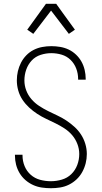

<svg xmlns="http://www.w3.org/2000/svg" viewBox="-20 -987 540 1015"><path d="M249 8Q225 8 201 4.5Q177 1 155 -9Q133 -19 114.5 -35Q96 -51 83.5 -72Q71 -93 65 -116.5Q59 -140 59 -164V-169H99V-165Q99 -136 110 -109Q121 -82 142.5 -63Q164 -44 192 -36.5Q220 -29 249 -29Q278 -29 307 -37.5Q336 -46 357 -66.5Q378 -87 388.5 -115Q399 -143 399 -173Q399 -200 389 -226Q379 -252 361.5 -272.5Q344 -293 321 -308Q298 -323 273.5 -335Q249 -347 224.5 -358.5Q200 -370 177 -385Q154 -400 134 -418.5Q114 -437 99 -459.5Q84 -482 76.5 -508.5Q69 -535 69 -562Q69 -587 74.5 -610.5Q80 -634 91 -655.5Q102 -677 119 -694.5Q136 -712 157.5 -723Q179 -734 203 -738.5Q227 -743 251 -743Q275 -743 298.5 -739Q322 -735 343 -725Q364 -715 381.5 -698.5Q399 -682 410.5 -661.5Q422 -641 427.5 -617.5Q433 -594 433 -571V-566H393V-570Q393 -598 383 -624.5Q373 -651 353 -670.5Q333 -690 306 -698Q279 -706 251 -706Q223 -706 195 -697Q167 -688 147.5 -667Q128 -646 118.5 -618.5Q109 -591 109 -562Q109 -535 118.5 -509.5Q128 -484 146 -463Q164 -442 187 -427Q210 -412 234 -400Q258 -388 283 -376.5Q308 -365 330.5 -350Q353 -335 373.5 -316.5Q394 -298 408.5 -275.5Q423 -253 431 -226.5Q439 -200 439 -173Q439 -148 433 -124Q427 -100 415 -78Q403 -56 385 -39Q367 -22 345 -11Q323 0 298.5 4Q274 8 249 8ZM156 -808 124 -830 223 -967H277L310 -921L376 -830L344 -808L250 -931Z"/></svg>

Font: Iosevka Curly Extralight
Style: Regular
Weight: 200
Monospace: yes
Designer: Belleve Invis
Foundry: Belleve Invis
Version: Version 22.1.2; ttfautohint (v1.8.4)